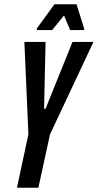

<svg xmlns="http://www.w3.org/2000/svg" viewBox="-20 -886 461 906"><path d="M60 0 114 -252 95 -688H195L188 -373H195L322 -688H421L216 -252L161 0ZM154 -744V-752L237 -866H341L377 -752V-744H311L282 -813L226 -744Z"/></svg>

Font: Saira UltraCondensed
Style: Bold Italic
Weight: 700
Width: 1
Italic angle: -12°
Designer: Hector Gatti with collaboration of the Omnibus-Type team
Foundry: Omnibus-Type
Version: Version 1.101